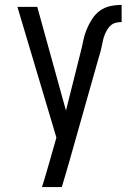

<svg xmlns="http://www.w3.org/2000/svg" viewBox="-20 -548 540 783"><path d="M151 215Q161 185 169.5 154.5Q178 124 187 94L210 13L51 -520H132L249 -97L309 -336Q315 -359 319.5 -382Q324 -405 333 -427Q342 -449 355 -469.5Q368 -490 387 -504Q406 -518 429.5 -523Q453 -528 476 -528V-458Q465 -458 453.5 -455.5Q442 -453 433 -445.5Q424 -438 418 -428Q412 -418 407.5 -407.5Q403 -397 400.5 -385.5Q398 -374 395.5 -362.5Q393 -351 390.5 -340Q388 -329 384 -318L262 113Q254 139 247 164.5Q240 190 232 215Z"/></svg>

Font: Huly
Style: Regular
Weight: 400
Designer: Belleve Invis
Foundry: Belleve Invis
Version: Version 33.2.5; ttfautohint (v1.8.4)